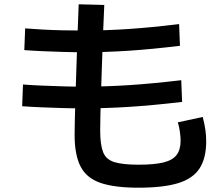

<svg xmlns="http://www.w3.org/2000/svg" viewBox="-20 -826 1040 893"><path d="M624 47Q512 47 447 24.5Q382 2 354.5 -52Q327 -106 327 -199Q327 -220 328 -266.5Q329 -313 331 -377Q333 -441 335.5 -514Q338 -587 340.5 -662Q343 -737 346 -806L465 -803Q462 -743 459.5 -673.5Q457 -604 454.5 -533.5Q452 -463 450 -400.5Q448 -338 447 -290.5Q446 -243 446 -219Q446 -153 459.5 -118.5Q473 -84 512 -72Q551 -60 624 -60Q698 -60 740.5 -70.5Q783 -81 801.5 -105.5Q820 -130 820 -172Q820 -190 816.5 -214.5Q813 -239 807 -257L923 -282Q932 -246 935.5 -220.5Q939 -195 939 -168Q939 -90 908 -42.5Q877 5 808 26Q739 47 624 47ZM367 -322Q319 -322 268 -323.5Q217 -325 169.5 -327Q122 -329 83 -332L87 -433Q124 -430 171.5 -428Q219 -426 270 -424.5Q321 -423 367 -423Q471 -423 579.5 -430Q688 -437 823 -453L827 -352Q691 -336 581.5 -329Q472 -322 367 -322ZM369 -583Q323 -583 273 -584.5Q223 -586 177 -588Q131 -590 93 -593L97 -694Q133 -691 179 -688.5Q225 -686 274.5 -685Q324 -684 369 -684Q470 -684 576 -691Q682 -698 813 -714L817 -613Q685 -597 578.5 -590Q472 -583 369 -583Z"/></svg>

Font: M PLUS 2 SemiBold
Style: Regular
Weight: 600
Designer: Coji Morishita
Foundry: UNDERFOREST DESIGN
Version: Version 1.001